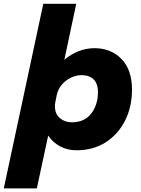

<svg xmlns="http://www.w3.org/2000/svg" viewBox="-68 -802 762 1040"><path d="M-47.5 218.5 166.5 -781.5H345L280.5 -478Q315.5 -508 357.2 -524.5Q399 -541 443.5 -541Q533 -541 590 -482.5Q647 -424 647 -316.5Q647 -223 609.5 -148.8Q572 -74.5 504.5 -31.2Q437 12 346.5 12Q297.5 12 257.8 -9.2Q218 -30.5 193 -67.5L131.5 218.5ZM229.5 -226Q229.5 -185 256.5 -162.2Q283.5 -139.5 320 -139.5Q390 -139.5 426.2 -187Q462.5 -234.5 462.5 -302Q462.5 -350 438.5 -372.5Q414.5 -395 374 -395Q348 -395 320.5 -383.2Q293 -371.5 271.2 -348.5Q249.5 -325.5 240.5 -292.5L232 -250.5Q229.5 -237 229.5 -226Z"/></svg>

Font: Epilogue ExtraBold
Style: Italic
Weight: 800
Italic angle: -12°
Designer: Tyler Finck
Foundry: Etcetera Type Co
Version: Version 2.111; ttfautohint (v1.8.3)